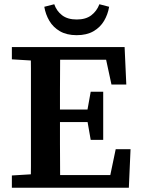

<svg xmlns="http://www.w3.org/2000/svg" viewBox="-20 -886 674 906"><path d="M36 0V-58L168 -66H183V0ZM125 0Q126 -51 126 -101.5Q126 -152 126 -203.5Q126 -255 126 -306V-358Q126 -409 126 -460Q126 -511 126 -562Q126 -613 125 -664H264Q264 -614 263.5 -563Q263 -512 263 -461Q263 -410 263 -358V-311Q263 -258 263 -206Q263 -154 263.5 -102.5Q264 -51 264 0ZM197 0V-60H533L493 -24L526 -182H596L588 0ZM194 -310V-369H430V-310ZM408 -226 390 -329V-353L408 -453H467V-226ZM36 -606V-664H183V-598H168ZM506 -487 473 -640 514 -604H197V-664H568L576 -487ZM189 -854 236 -866Q247 -834 273 -814Q299 -794 342 -794Q385 -794 411 -814Q437 -834 449 -866L495 -854Q489 -818 471 -787.5Q453 -757 421 -738.5Q389 -720 342 -720Q295 -720 263 -738.5Q231 -757 213 -787.5Q195 -818 189 -854Z"/></svg>

Font: Source Serif 4 SemiBold
Style: Regular
Weight: 600
Designer: Frank Grießhammer
Foundry: Adobe Systems Incorporated
Version: Version 4.004;hotconv 1.0.116;makeotfexe 2.5.65601